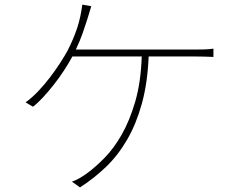

<svg xmlns="http://www.w3.org/2000/svg" viewBox="-20 -790 1040 833"><path d="M823 -575H309Q327 -613 338 -644.5Q349 -676 358 -704L376 -763L337 -770Q330 -714 314.5 -667.5Q299 -621 273 -570Q261 -548 241 -517Q221 -486 197 -454.5Q173 -423 145.5 -394Q118 -365 91 -346L123 -327Q144 -343 167.5 -368.5Q191 -394 214.5 -424Q238 -454 258.5 -485.5Q279 -517 294 -545H595Q591 -432 566.5 -348.5Q542 -265 507.5 -205Q473 -145 433.5 -105Q394 -65 360 -40Q344 -28 326 -17.5Q308 -7 292 -2L327 23Q388 -16 440 -66Q492 -116 531.5 -184Q571 -252 595.5 -340.5Q620 -429 625 -545H823Q840 -545 863.5 -544.5Q887 -544 906 -543V-579Q887 -576 864 -575.5Q841 -575 823 -575Z"/></svg>

Font: Spoqa Han Sans Neo Thin
Style: Regular
Weight: 100
Designer: [Spoqa Han Sans Neo] Dong-huui Kim  Younghwa Kang  Yujin Lee  [Noto Sans] Ryoko NISHIZUKA  (kana & ideographs); Paul D. 
Foundry: Spoqa (http://www.spoqa-han-sans.com)
Version: Version 1.100;hotconv 1.0.109;makeotfexe 2.5.65596